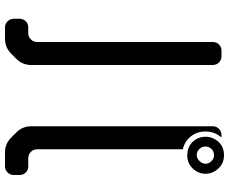

<svg xmlns="http://www.w3.org/2000/svg" viewBox="-94 -716 916 768"><g transform="rotate(90 364.0 -332.0)"><path d="M89 106H135Q170 106 195 81L215 61Q240 36 240 1V-725Q240 -740 229.5 -750Q219 -760 204 -760H183Q168 -760 158 -750Q148 -740 148 -725V-23Q148 -8 137.5 2.5Q127 13 112 13H89Q75 13 65 23Q55 33 55 48V71Q55 85 65 95.5Q75 106 89 106ZM530 -760H521Q506 -760 495.5 -750Q485 -740 485 -725V1Q485 36 510 61L530 81Q555 106 590 106H646Q660 106 670 95.5Q680 85 680 71V48Q680 33 670 23Q660 13 646 13H613Q598 13 587.5 2.5Q577 -8 577 -23V-605Q545 -613 525.5 -637.5Q506 -662 506 -696Q506 -733 530 -760ZM551 -641Q572 -623 601 -623Q633 -623 654 -645Q675 -667 675 -696Q675 -725 654 -747.5Q633 -770 601 -770Q567 -770 547 -747.5Q527 -725 527 -696Q527 -664 551 -641ZM601 -661Q585 -661 575.5 -672Q566 -683 566 -696Q566 -709 575.5 -719.5Q585 -730 601 -730Q615 -730 625 -719.5Q635 -709 635 -696Q635 -683 624 -672Q613 -661 601 -661Z"/></g></svg>

Font: WD-XL Lubrifont TC
Style: Regular
Weight: 400
Designer: [WD-XL Lubrifont] Copyright 2020-2022 (c) NightFurySL2001, Skr-ZERO; [ZCOOL QingKe HuangYou] Copyright 2018-2022 (c) The
Version: Version 2.001;hotconv 1.1.1;makeotfexe 2.6.0